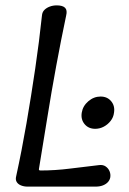

<svg xmlns="http://www.w3.org/2000/svg" viewBox="-20 -694 478 714"><path d="M334 -215Q309 -215 294.5 -232.5Q280 -250 284 -275Q288 -300 308.5 -317.5Q329 -335 354 -335Q379 -335 393.5 -317.5Q408 -300 404 -275Q402 -258 391.5 -244.5Q381 -231 366 -223Q351 -215 334 -215ZM83 0Q69 0 58 -4.5Q47 -9 42 -17.5Q37 -26 40 -38Q61 -134 78.5 -235.5Q96 -337 111 -439Q126 -541 136 -636Q137 -649 145 -657Q153 -665 165 -669.5Q177 -674 191 -674Q213 -674 222 -665Q231 -656 226 -636Q207 -546 189 -448.5Q171 -351 155.5 -254Q140 -157 125 -67Q124 -63 125.5 -61.5Q127 -60 131 -60Q185 -60 240 -67Q295 -74 348 -80Q363 -82 373 -75Q383 -68 387.5 -57Q392 -46 390 -34Q388 -24 381 -16.5Q374 -9 362.5 -4.5Q351 0 335 0Z"/></svg>

Font: Winky Sans Light
Style: Italic
Weight: 300
Italic angle: -8.97852°
Designer: Simon Atzbach
Foundry: typofactur
Version: Version 1.205